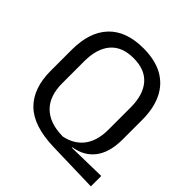

<svg xmlns="http://www.w3.org/2000/svg" viewBox="-177 -793 954 954"><g transform="rotate(45 299.5 -316.0)"><path d="M599.3 19.2 329.3 11.9Q185.5 8 118.8 -57.4Q52.1 -122.7 52.1 -245.8V-393.5Q52.1 -517.6 115 -584.4Q178 -651.1 299.1 -651.1Q380 -651.1 434.9 -621.2Q489.8 -591.3 518 -533.8Q546.2 -476.3 546.2 -393.5V-258.2Q546.2 -209 535.2 -172.7Q524.2 -136.4 504.3 -111.8Q484.4 -87.3 457.3 -72.8Q430.3 -58.3 397.7 -53.2L395.8 -49.7L599.3 -53.8ZM315.1 -57.7 326.2 -57.3Q354 -63 378.7 -76.2Q403.4 -89.5 422.1 -111.6Q440.8 -133.7 451.4 -166.1Q461.9 -198.5 461.9 -242.5V-396.8Q461.9 -485.8 420.9 -533.8Q379.9 -581.7 299.1 -581.7Q218.4 -581.7 177.4 -533.8Q136.4 -485.8 136.4 -396.8V-242.7Q136.4 -154.3 182.9 -107.3Q229.5 -60.4 315.1 -57.7Z"/></g></svg>

Font: Anek Tamil Medium
Style: Regular
Weight: 500
Designer: Aadarsh Rajan (Tamil), Yesha Goshar (Latin)
Foundry: Ek Type
Version: Version 1.003